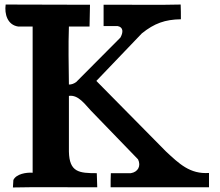

<svg xmlns="http://www.w3.org/2000/svg" viewBox="-20 -826 970 847"><path d="M5 -806C-1 -764 13 -716 60 -709H124V-64C96 -66 52 -59 39 -32L37 1C158 -2 285 1 409 0L407 -62C329 -62 286 -66 284 -157V-403C326 -409 355 -365 381 -338L589 -123C603 -94 589 -67 557 -62H469C468 -43 468 -22 468 0H902V-63C818 -57 770 -104 712 -158L405 -469L606 -679C661 -723 708 -740 778 -741C778 -763 778 -785 777 -806C667 -803 550 -806 437 -805V-711H499C525 -706 524 -683 511 -660L316 -464C306 -457 296 -453 284 -453C283 -536 281 -626 284 -709H375C376 -741 376 -774 377 -805C253 -806 128 -805 5 -806Z"/></svg>

Font: Philokalia
Style: Regular
Weight: 400
Version: Version 001.010